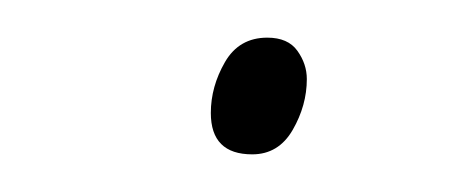

<svg xmlns="http://www.w3.org/2000/svg" viewBox="-20 -365 250 102"><path d="M114 -283Q92 -283 92 -305Q92 -319 99.5 -332Q107 -345 122 -345Q133 -345 138 -338Q143 -331 143 -323Q143 -309 135.5 -296Q128 -283 114 -283Z"/></svg>

Font: Noto Sans Disp Thin
Style: Italic
Weight: 100
Italic angle: -12°
Designer: Monotype Design Team
Foundry: Monotype Imaging Inc.
Version: Version 2.000;GOOG;noto-source:20170915:90ef993387c0